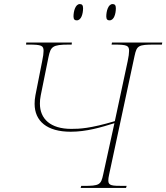

<svg xmlns="http://www.w3.org/2000/svg" viewBox="-20 -923 817 943"><path d="M518 -823C540 -823 549 -855 549 -883C549 -898 543 -903 533 -903C511 -903 502 -867 502 -842C502 -827 509 -823 518 -823ZM357 -823C379 -823 388 -855 388 -883C388 -898 382 -903 372 -903C350 -903 341 -867 341 -842C341 -827 348 -823 357 -823ZM376 0H599L602 -10H587C530 -10 512 -11 512 -36C512 -44 513 -53 516 -66L641 -649C652 -699 659 -704 739 -704H775L777 -714H530L528 -704H541C604 -704 614 -699 614 -673C614 -661 612 -646 607 -622L544 -328C423 -292 371 -290 330 -290C228 -290 176 -339 176 -414C176 -426 177 -440 180 -454L218 -642C229 -694 237 -704 319 -704H332L333 -714H109L108 -704H121C184 -704 194 -699 194 -673C194 -661 192 -646 187 -622L154 -455C151 -440 150 -426 150 -413C150 -328 211 -276 327 -276C404 -276 475 -297 542 -318L487 -67C476 -15 469 -10 389 -10H379Z"/></svg>

Font: Noto Serif Display Thin
Style: Italic
Weight: 100
Italic angle: -12°
Designer: Monotype Design Team
Foundry: Monotype Imaging Inc.
Version: Version 2.009